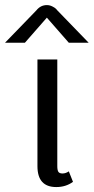

<svg xmlns="http://www.w3.org/2000/svg" viewBox="-45 -737 373 765"><path d="M141.7 -666.7 54.2 -566.7H-25L100 -695.8Q116.7 -716.7 141.7 -716.7Q152.5 -716.7 162.9 -711.7Q173.3 -706.7 178.3 -701.7L183.3 -695.8L308.3 -566.7H229.2ZM245.8 -12.5Q217.5 8.3 179.2 8.3Q104.2 8.3 104.2 -75V-500H183.3V-75Q183.3 -59.2 187.5 -52.5Q191.7 -45.8 204.2 -45.8Q216.7 -45.8 229.2 -54.2Z"/></svg>

Font: BoonBaan
Style: Regular
Weight: 400
Designer: Sungsit Sawaiwan
Foundry: FontUni
Version: Version 2.0